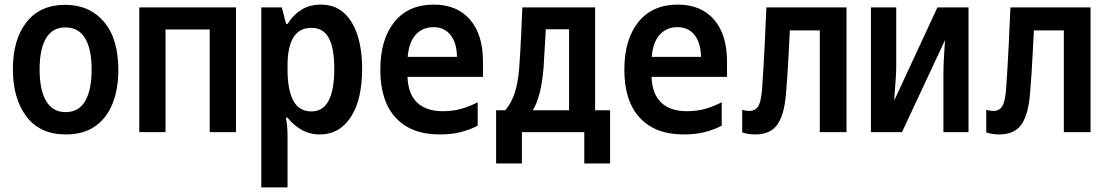

<svg xmlns="http://www.w3.org/2000/svg" viewBox="-20 -574 4810 834"><path d="M266 10Q154 10 95 -67.5Q36 -145 36 -274Q36 -402 95 -477.5Q154 -553 263 -553Q368 -553 431 -480Q494 -407 494 -270Q494 -186 468.5 -123Q443 -60 392.5 -25Q342 10 266 10ZM265 -87Q322 -87 350 -135Q378 -183 378 -272Q378 -361 349.5 -408Q321 -455 264 -455Q208 -455 180 -408Q152 -361 152 -272Q152 -183 180.5 -135Q209 -87 265 -87Z M585 0V-542H1005V0H891V-446H699V0Z M1115 240V-542H1204L1223 -470H1229Q1253 -509 1289 -531.5Q1325 -554 1373 -554Q1434 -554 1473.5 -518.5Q1513 -483 1533 -420.5Q1553 -358 1553 -276Q1553 -140 1503.5 -65Q1454 10 1370 10Q1325 10 1289.5 -10.5Q1254 -31 1229 -63H1222Q1229 -25 1229 15V240ZM1333 -90Q1432 -90 1432 -275Q1432 -366 1408 -409.5Q1384 -453 1333 -453Q1280 -453 1254.5 -411.5Q1229 -370 1229 -290V-272Q1229 -184 1254 -137Q1279 -90 1333 -90Z M1889 10Q1766 10 1699 -62.5Q1632 -135 1632 -271Q1632 -403 1693 -478.5Q1754 -554 1864 -554Q1965 -554 2021.5 -489Q2078 -424 2078 -306V-240H1750Q1753 -165 1792.5 -128Q1832 -91 1903 -91Q1949 -91 1986 -102Q2023 -113 2055 -130V-28Q2023 -11 1982.5 -0.5Q1942 10 1889 10ZM1751 -327H1965Q1964 -388 1937 -422Q1910 -456 1863 -456Q1815 -456 1785.5 -423Q1756 -390 1751 -327Z M2135 136V-95H2175Q2202 -128 2216 -171Q2230 -214 2235 -275Q2237 -306 2239.5 -342.5Q2242 -379 2244 -427Q2246 -475 2249 -542H2565V-95H2630V136H2518V0H2247V136ZM2341 -278Q2330 -151 2294 -95H2452V-447H2351Q2348 -398 2345.5 -354.5Q2343 -311 2341 -278Z M2949 10Q2826 10 2759 -62.5Q2692 -135 2692 -271Q2692 -403 2753 -478.5Q2814 -554 2924 -554Q3025 -554 3081.5 -489Q3138 -424 3138 -306V-240H2810Q2813 -165 2852.5 -128Q2892 -91 2963 -91Q3009 -91 3046 -102Q3083 -113 3115 -130V-28Q3083 -11 3042.5 -0.5Q3002 10 2949 10ZM2811 -327H3025Q3024 -388 2997 -422Q2970 -456 2923 -456Q2875 -456 2845.5 -423Q2816 -390 2811 -327Z M3260 10Q3229 10 3204 1V-97Q3220 -92 3236 -92Q3259 -92 3272 -110Q3285 -128 3290 -183Q3293 -228 3296 -275.5Q3299 -323 3302 -386.5Q3305 -450 3309 -542H3657V0H3541V-442H3411Q3408 -383 3405.5 -337.5Q3403 -292 3400.5 -251Q3398 -210 3394 -166Q3387 -77 3357 -33.5Q3327 10 3260 10Z M3763 0V-542H3873V-284Q3873 -263 3871 -234.5Q3869 -206 3867 -179Q3865 -152 3864 -137L4052 -542H4187V0H4078V-252Q4078 -287 4080.5 -330.5Q4083 -374 4085 -400L3898 0Z M4320 10Q4289 10 4264 1V-97Q4280 -92 4296 -92Q4319 -92 4332 -110Q4345 -128 4350 -183Q4353 -228 4356 -275.5Q4359 -323 4362 -386.5Q4365 -450 4369 -542H4717V0H4601V-442H4471Q4468 -383 4465.5 -337.5Q4463 -292 4460.5 -251Q4458 -210 4454 -166Q4447 -77 4417 -33.5Q4387 10 4320 10Z"/></svg>

Font: Noto Sans Mono Condensed SemiBold
Style: Regular
Weight: 600
Width: 3
Designer: Monotype Design Team
Foundry: Monotype Imaging Inc.
Version: Version 2.014